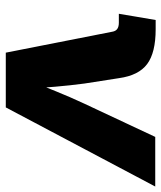

<svg xmlns="http://www.w3.org/2000/svg" viewBox="34 -606 571 680"><g transform="rotate(90 320.0 -265.5)"><path d="M166 0 91.8 -377.4Q89.8 -389.2 82 -394.8Q74.2 -400.4 60.1 -400.4H28.3L50.3 -530.8H83Q166 -530.8 206.3 -500.7Q246.6 -470.7 256.3 -400.9L275.4 -278.3Q282.2 -227.1 286.6 -175Q291 -123 294.9 -67.9H258.8Q280.8 -123 301.8 -175Q322.8 -227.1 346.7 -278.3L464.4 -529.3H640.1L359.9 0Z"/></g></svg>

Font: Inter 24pt ExtraBold
Style: Italic
Weight: 800
Italic angle: -9.3988°
Designer: Rasmus Andersson
Foundry: rsms
Version: Version 4.001;git-66647c0bb